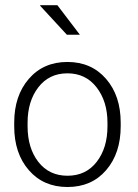

<svg xmlns="http://www.w3.org/2000/svg" viewBox="-20 -728 544 758"><path d="M88.9 -243.7V-229.5Q88.9 -143.6 131.3 -88.9Q173.8 -34.2 246.6 -34.2Q319.3 -34.2 361.8 -89.1Q404.3 -144 404.3 -229.5V-243.7Q404.3 -327.6 361.3 -383.1Q318.4 -438.5 246.1 -438.5Q173.8 -438.5 131.3 -383.3Q88.9 -328.1 88.9 -243.7ZM36.1 -229.5V-243.7Q36.1 -350.1 93.8 -416.7Q151.4 -483.4 246.1 -483.4Q340.8 -483.4 398.7 -416.7Q456.5 -350.1 456.5 -243.7V-229.5Q456.5 -123 399.2 -56.4Q341.8 10.3 246.6 10.3Q151.4 10.3 93.8 -56.2Q36.1 -122.6 36.1 -229.5ZM206.5 -707.5 295.4 -590.8H244.1L138.2 -705.6L139.2 -707.5Z"/></svg>

Font: Yantramanav Light
Style: Regular
Weight: 300
Version: Version 1.001;PS 1.0;hotconv 1.0.72;makeotf.lib2.5.5900; ttf